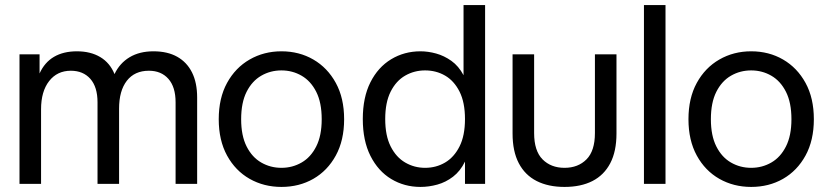

<svg xmlns="http://www.w3.org/2000/svg" viewBox="-20 -725 3262 757"><path d="M56.9 0V-510.7H136V-435.4Q155.8 -479.1 192.8 -500.9Q229.9 -522.7 283.2 -522.7Q337.3 -522.7 375.4 -499.9Q413.5 -477.1 431.5 -432.9Q451.9 -475.9 490.9 -499.3Q529.9 -522.7 585.2 -522.7Q640.4 -522.7 678.7 -501.2Q717 -479.7 737.1 -439.3Q757.3 -399 757.3 -340.4V0H672.3V-321.7Q672.3 -382 643.9 -414.1Q615.6 -446.1 567.1 -446.1Q510.8 -446.1 480.1 -406.6Q449.5 -367.1 449.5 -296.9V0H364.5V-321.7Q364.5 -382 336.2 -414.1Q307.8 -446.1 259.3 -446.1Q205.5 -446.1 173.7 -405.3Q141.9 -364.5 141.9 -294.4V0Z M1089.6 12Q1020.5 12 964.2 -19.9Q908 -51.9 875.2 -111.8Q842.4 -171.7 842.4 -254.9Q842.4 -338.3 875.2 -398.1Q908 -458 964.2 -490.3Q1020.5 -522.7 1089.6 -522.7Q1159.6 -522.7 1215.4 -490.3Q1271.2 -458 1304 -398.1Q1336.8 -338.3 1336.8 -254.9Q1336.8 -171.7 1304 -111.8Q1271.2 -51.9 1215.4 -19.9Q1159.6 12 1089.6 12ZM1089.6 -63.3Q1133 -63.3 1169.1 -84.2Q1205.3 -105 1226.8 -147.6Q1248.4 -190.1 1248.4 -254.9Q1248.4 -320.5 1226.8 -363.1Q1205.3 -405.6 1169.1 -426.5Q1133 -447.4 1089.6 -447.4Q1046.2 -447.4 1010 -426.5Q973.8 -405.6 952.3 -363.1Q930.8 -320.5 930.8 -254.9Q930.8 -190.1 952.3 -147.6Q973.8 -105 1010 -84.2Q1046.2 -63.3 1089.6 -63.3Z M1637.8 12Q1574.3 12 1522.5 -19.2Q1470.8 -50.4 1440.6 -110.3Q1410.4 -170.3 1410.4 -255.6Q1410.4 -340.9 1440.4 -400.5Q1470.4 -460.1 1522.2 -491.4Q1574 -522.7 1637.8 -522.7Q1668 -522.7 1699.5 -514Q1731.1 -505.3 1759.7 -485Q1788.3 -464.7 1807.6 -428.5V-705H1892.6V0H1813.3V-87.9Q1795 -50.3 1766.2 -28.3Q1737.4 -6.3 1704.2 2.8Q1671 12 1637.8 12ZM1656 -63.3Q1699.5 -63.3 1734.9 -84.2Q1770.3 -105 1791.8 -147.6Q1813.3 -190.1 1813.3 -255.7Q1813.3 -321.3 1791.8 -363.9Q1770.3 -406.4 1734.9 -426.9Q1699.5 -447.4 1656 -447.4Q1613.4 -447.4 1577.6 -426.9Q1541.8 -406.4 1520.3 -363.9Q1498.8 -321.3 1498.8 -255.7Q1498.8 -190.1 1520.3 -147.6Q1541.8 -105 1577.6 -84.2Q1613.4 -63.3 1656 -63.3Z M2205.7 12Q2141.9 12 2095.9 -11.3Q2049.9 -34.7 2025.4 -81.5Q2000.9 -128.3 2000.9 -198.5V-510.7H2085.9V-200.4Q2085.9 -130.1 2119.1 -96.7Q2152.3 -63.3 2205.7 -63.3Q2259.2 -63.3 2292.4 -96.7Q2325.6 -130.1 2325.6 -200.4V-510.7H2410.6V-198.5Q2410.6 -128.3 2386.1 -81.5Q2361.6 -34.7 2315.9 -11.3Q2270.2 12 2205.7 12Z M2518.9 0V-705H2603.9V0Z M2941.6 12Q2872.5 12 2816.2 -19.9Q2760 -51.9 2727.2 -111.8Q2694.4 -171.7 2694.4 -254.9Q2694.4 -338.3 2727.2 -398.1Q2760 -458 2816.2 -490.3Q2872.5 -522.7 2941.6 -522.7Q3011.6 -522.7 3067.4 -490.3Q3123.2 -458 3156 -398.1Q3188.8 -338.3 3188.8 -254.9Q3188.8 -171.7 3156 -111.8Q3123.2 -51.9 3067.4 -19.9Q3011.6 12 2941.6 12ZM2941.6 -63.3Q2985 -63.3 3021.1 -84.2Q3057.3 -105 3078.8 -147.6Q3100.4 -190.1 3100.4 -254.9Q3100.4 -320.5 3078.8 -363.1Q3057.3 -405.6 3021.1 -426.5Q2985 -447.4 2941.6 -447.4Q2898.2 -447.4 2862 -426.5Q2825.8 -405.6 2804.3 -363.1Q2782.8 -320.5 2782.8 -254.9Q2782.8 -190.1 2804.3 -147.6Q2825.8 -105 2862 -84.2Q2898.2 -63.3 2941.6 -63.3Z"/></svg>

Font: TikTok Sans Light
Style: Regular
Weight: 300
Version: Version 4.000